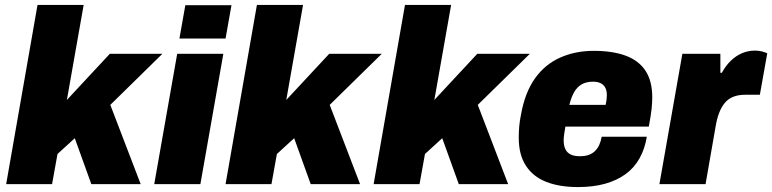

<svg xmlns="http://www.w3.org/2000/svg" viewBox="-20 -746 3129 778"><path d="M5 0 132 -726H319L251 -341L425 -528H638L427 -321L550 0H350L283 -186L213 -122L191 0Z M707 -590 731 -725H918L894 -590ZM605 0 698 -528H885L792 0Z M894 0 1021 -726H1208L1140 -341L1314 -528H1527L1316 -321L1439 0H1239L1172 -186L1102 -122L1080 0Z M1494 0 1621 -726H1808L1740 -341L1914 -528H2127L1916 -321L2039 0H1839L1772 -186L1702 -122L1680 0Z M2322 12Q2247 12 2193.5 -9Q2140 -30 2111 -74.5Q2082 -119 2082 -188Q2082 -211 2084 -234Q2086 -257 2091 -281Q2107 -371 2147.5 -428Q2188 -485 2249.5 -512.5Q2311 -540 2386 -540Q2462 -540 2515 -520.5Q2568 -501 2595.5 -459.5Q2623 -418 2623 -351Q2623 -332 2620.5 -306.5Q2618 -281 2609 -233H2271Q2268 -217 2266 -202Q2264 -187 2264 -177Q2264 -157 2270.5 -142.5Q2277 -128 2291.5 -120.5Q2306 -113 2329 -113Q2351 -113 2366 -118.5Q2381 -124 2391.5 -134.5Q2402 -145 2408.5 -159.5Q2415 -174 2418 -192H2601Q2593 -143 2571.5 -104.5Q2550 -66 2515 -40.5Q2480 -15 2432 -1.5Q2384 12 2322 12ZM2287 -321H2434Q2437 -334 2438 -344Q2439 -354 2439 -361Q2439 -379 2432.5 -391Q2426 -403 2413.5 -409Q2401 -415 2383 -415Q2356 -415 2337.5 -404.5Q2319 -394 2307 -373.5Q2295 -353 2287 -321Z M2652 0 2745 -528H2899V-451H2905Q2920 -479 2941 -499.5Q2962 -520 2987 -530.5Q3012 -541 3039 -541Q3055 -541 3068 -537.5Q3081 -534 3089 -530L3059 -362H2999Q2971 -362 2950.5 -353.5Q2930 -345 2916.5 -328.5Q2903 -312 2894 -288.5Q2885 -265 2880 -235L2839 0Z"/></svg>

Font: Archivo SemiCondensed Black
Style: Italic
Weight: 900
Width: 4
Italic angle: -10°
Designer: Hector Gatti
Foundry: Omnibus-Type
Version: Version 2.001